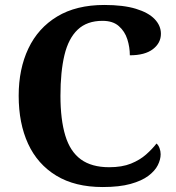

<svg xmlns="http://www.w3.org/2000/svg" viewBox="-20 -744 709 774"><path d="M394.1 10Q282.3 10 206.8 -36Q131.2 -82 93.2 -164.5Q55.3 -247 55.3 -358Q55.3 -466 94.4 -548.5Q133.5 -631 210.5 -677.5Q287.5 -724 400.6 -724Q477.3 -724 527.8 -708.6Q578.3 -693.3 603.5 -666.9Q628.7 -640.5 628.7 -607.9Q628.7 -570.7 596.5 -545.9Q564.2 -521.1 503.4 -521.1Q503.4 -553.9 493.3 -585.7Q483.2 -617.5 459.1 -638.7Q435.1 -660 393.4 -660Q330.6 -660 293.3 -624.6Q256 -589.3 239.8 -521.9Q223.7 -454.5 223.7 -358Q223.7 -262 243.2 -197.6Q262.6 -133.2 306 -101.5Q349.4 -69.9 420.1 -69.9Q472 -69.9 508 -84.5Q544 -99.1 569 -121.3Q593.9 -143.4 610.9 -165.4Q618.4 -159.2 623 -147.1Q627.6 -135 627.6 -122.3Q627.6 -101 616.1 -78Q604.5 -55 577.9 -35Q551.4 -15.1 506.2 -2.5Q461.1 10 394.1 10Z"/></svg>

Font: Noto Serif Khmer
Style: Regular
Weight: 400
Designer: Danh Hong and the Monotype Design Team
Foundry: Monotype Imaging Inc.
Version: Version 2.003